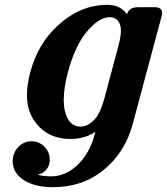

<svg xmlns="http://www.w3.org/2000/svg" viewBox="-20 -567 693 797"><path d="M314.5 -41.5Q345.7 -41.5 373.5 -72.3Q397 -98.1 413.6 -159.7L471.7 -377.4Q481.9 -415 481.9 -439.9Q481.9 -455.1 478 -464.8Q467.3 -495.6 436 -495.6Q387.7 -495.6 335.4 -429.2Q290 -371.1 262.2 -268.6Q244.6 -202.6 244.6 -153.3Q244.6 -128.4 249 -107.9Q264.2 -41.5 314.5 -41.5ZM272.9 9.8Q168.9 9.8 117.2 -73.7Q91.8 -114.7 91.8 -172.4Q91.8 -215.8 106 -268.6Q137.2 -384.8 218.8 -460Q313 -546.9 424.8 -546.9Q480 -546.9 507.3 -507.8Q515.1 -537.1 553.7 -537.1H622.1Q652.8 -537.1 652.8 -513.2Q652.8 -507.3 650.4 -498L530.8 -51.8Q498.5 68.8 405.8 142.1Q319.8 210 199.7 210Q128.9 210 84.5 184.1Q32.7 153.8 32.7 102.5Q32.7 66.9 57.1 42Q79.6 19.5 111.3 19.5Q142.6 19.5 164.6 42Q186.5 64.5 186.5 95.2Q186.5 126.5 164.6 145Q152.8 155.3 135.7 158.2Q160.6 165 192.4 165Q250.5 165 299.3 120.1Q351.1 72.3 372.6 -7.3L376 -20Q332 9.8 272.9 9.8Z"/></svg>

Font: Cursive Sans
Style: Bold
Weight: 700
Italic angle: -15°
Designer: Wojciech Kalinowski "wmk69" (wmk69@o2.pl)
Foundry: Wojciech Kalinowski "wmk69" (wmk69@o2.pl)
Version: Wersja 3.1.0; 2022-02-18